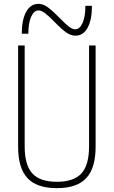

<svg xmlns="http://www.w3.org/2000/svg" viewBox="-20 -966 590 996"><path d="M275 10Q171 10 122.5 -42Q74 -94 74 -205V-730H108V-207Q108 -110 147.5 -66.5Q187 -23 275 -23Q363 -23 402.5 -66.5Q442 -110 442 -207V-730H476V-205Q476 -94 427.5 -42Q379 10 275 10ZM371 -781Q348 -781 324.5 -797Q301 -813 262 -853Q231 -885 212.5 -898.5Q194 -912 180 -912Q156 -912 141.5 -879Q127 -846 127 -791H93Q93 -864 116 -905Q139 -946 179 -946Q202 -946 225.5 -930Q249 -914 288 -874Q319 -842 337.5 -828Q356 -814 370 -814Q394 -814 408.5 -847.5Q423 -881 423 -936H457Q457 -863 434.5 -822Q412 -781 371 -781Z"/></svg>

Font: M PLUS Code Latin SemiExpanded ExtraLight
Style: Regular
Weight: 250
Width: 6
Designer: Coji Morishita
Foundry: UNDERFOREST DESIGN
Version: Version 1.002; ttfautohint (v1.8.3)